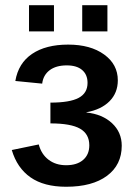

<svg xmlns="http://www.w3.org/2000/svg" viewBox="-20 -710 524 740"><path d="M234.9 9.8Q149.4 9.8 97.7 -26.4Q45.9 -62.5 25.4 -131.8L129.4 -153.3Q139.2 -115.7 167 -94.5Q194.8 -73.2 234.9 -73.2Q276.9 -73.2 300.5 -93.8Q324.2 -114.3 324.2 -149.9Q324.2 -193.4 288.8 -213.9Q253.4 -234.4 174.3 -234.4V-314.5Q249 -314.5 283.2 -332.8Q317.4 -351.1 317.4 -390.6Q317.4 -422.4 296.6 -440.2Q275.9 -458 237.3 -458Q195.8 -458 171.1 -439.2Q146.5 -420.4 142.6 -387.7L39.1 -397.9Q50.8 -466.8 103.8 -502.4Q156.7 -538.1 242.7 -538.1Q328.6 -538.1 381.3 -500Q434.1 -461.9 434.1 -400.4Q434.1 -352.1 402.1 -319.8Q370.1 -287.6 313 -277.3V-276.4Q374.5 -270 411.9 -235.1Q449.2 -200.2 449.2 -148.4Q449.2 -74.7 392.6 -32.5Q335.9 9.8 234.9 9.8ZM394 -689.9V-588.9H296.9V-689.9ZM188 -689.9V-588.9H91.8V-689.9Z"/></svg>

Font: Arimo SemiBold
Style: Regular
Weight: 600
Designer: Steve Matteson
Foundry: Monotype Imaging Inc.
Version: Version 1.33